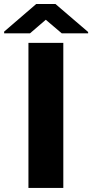

<svg xmlns="http://www.w3.org/2000/svg" viewBox="-74 -921 452 941"><path d="M236.3 -710.9V0H65.4V-710.9ZM197.8 -901.4 357.9 -764.2V-757.8H228.5L150.4 -824.2L73.2 -757.8H-53.7V-766.1L103.5 -901.4Z"/></svg>

Font: Vazirmatn RD UI FD Black
Style: Regular
Weight: 900
Designer: Saber Rastikerdar
Foundry: Saber Rastikerdar
Version: Version 33.003